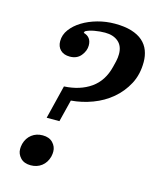

<svg xmlns="http://www.w3.org/2000/svg" viewBox="-110 -786 713 874"><g transform="rotate(15 247.0 -349.0)"><path d="M172 -374Q247 -378 297.5 -413.5Q348 -449 365 -518Q368 -529 372 -546.5Q376 -564 376 -581Q376 -619 352.5 -639Q329 -659 290 -659Q266 -659 240.5 -654.5Q215 -650 199 -641L196 -633Q233 -623 233 -583Q233 -558 214.5 -535Q196 -512 162 -512Q134 -512 118 -527.5Q102 -543 102 -569Q102 -599 121 -624.5Q140 -650 171 -669Q202 -688 241.5 -699Q281 -710 323 -710Q369 -710 401.5 -700Q434 -690 454.5 -672Q475 -654 484.5 -629Q494 -604 494 -575Q494 -516 470 -471Q446 -426 407.5 -393.5Q369 -361 319.5 -342.5Q270 -324 219 -320L193 -216H133ZM118 12Q87 12 70 -6Q53 -24 53 -47Q53 -52 53.5 -58Q54 -64 56 -72Q64 -101 85.5 -117.5Q107 -134 137 -134Q168 -134 185 -116Q202 -98 202 -75Q202 -70 201.5 -64Q201 -58 199 -50Q191 -21 169.5 -4.5Q148 12 118 12Z"/></g></svg>

Font: IBM Plex Serif Medm
Style: Italic
Weight: 500
Italic angle: -14°
Designer: Mike Abbink, Paul van der Laan, Pieter van Rosmalen
Foundry: Bold Monday
Version: Version 3.001